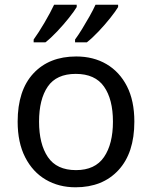

<svg xmlns="http://www.w3.org/2000/svg" viewBox="-20 -786 645 816"><path d="M551 -269Q551 -136 483.5 -63Q416 10 301 10Q230 10 174.5 -22.5Q119 -55 87 -117.5Q55 -180 55 -269Q55 -402 122 -474Q189 -546 304 -546Q377 -546 432.5 -513.5Q488 -481 519.5 -419.5Q551 -358 551 -269ZM146 -269Q146 -174 183.5 -118.5Q221 -63 303 -63Q384 -63 422 -118.5Q460 -174 460 -269Q460 -364 422 -418Q384 -472 302 -472Q220 -472 183 -418Q146 -364 146 -269ZM482 -756Q472 -739 449 -710Q426 -681 399 -652.5Q372 -624 349 -606H299V-618Q313 -637 329 -663Q345 -689 360.5 -716.5Q376 -744 386 -766H482ZM306 -756Q296 -739 273 -710Q250 -681 223 -652.5Q196 -624 173 -606H123V-618Q144 -647 169 -689.5Q194 -732 210 -766H306Z"/></svg>

Font: Noto Sans Mayan Numerals
Style: Regular
Weight: 400
Designer: Monotype Design Team
Foundry: Monotype Imaging Inc.
Version: Version 2.001; ttfautohint (v1.8.4.7-5d5b)